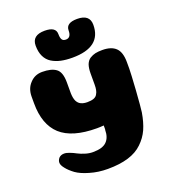

<svg xmlns="http://www.w3.org/2000/svg" viewBox="-161 -1039 1055 1167"><g transform="rotate(-20 366.5 -455.5)"><path d="M550 -686Q524 -686 505 -682Q487 -678 469 -667Q452 -656 443 -633Q435 -610 435 -576V-504Q435 -483 432 -470Q430 -457 422 -444Q415 -431 399 -425Q383 -419 358 -419Q333 -419 317 -427Q301 -434 291 -453Q282 -472 281 -504V-575Q281 -642 250 -664Q220 -686 161 -686Q113 -686 82 -652Q50 -619 50 -566V-523Q50 -386 124 -318Q199 -250 358 -250Q380 -250 402 -252V-239V-226L401 -224Q401 -175 375 -149Q349 -122 286 -122Q261 -122 236 -130Q210 -138 191 -148Q173 -158 152 -166Q132 -174 117 -174Q96 -174 83 -161Q71 -147 71 -131Q71 -115 89 -93Q106 -71 137 -48Q168 -26 221 -11Q274 5 336 5Q413 5 469 -12Q525 -29 561 -64Q597 -98 617 -142Q637 -187 647 -248Q651 -274 659 -387Q666 -495 666 -523V-566Q666 -630 637 -658Q608 -686 550 -686ZM365 -821Q399 -821 399 -868Q399 -916 471 -916Q552 -916 552 -849Q552 -704 365 -704Q324 -704 291.5 -711Q259 -718 233 -734Q207 -750 193 -779Q179 -808 179 -849Q179 -916 261 -916Q333 -916 333 -868Q333 -844 340 -832.5Q347 -821 365 -821Z"/></g></svg>

Font: Coiny 2.0
Style: Regular
Weight: 400
Version: Version 1.001 July 11, 2018